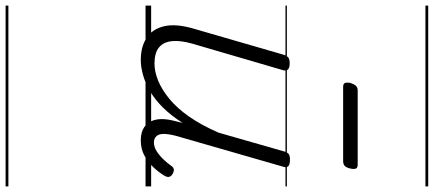

<svg xmlns="http://www.w3.org/2000/svg" viewBox="-452 -598 1550 686"><g transform="rotate(90 323.0 -255.0)"><path d="M194 17Q147 17 115 -4Q83 -25 73.5 -67.5Q64 -110 83 -174L176 -495Q180 -506 186 -510.5Q192 -515 206 -515Q222 -515 228 -509Q234 -503 231 -492L136 -167Q124 -125 127 -94.5Q130 -64 149.5 -48Q169 -32 207 -32Q236 -32 268 -45Q300 -58 333 -85Q366 -112 396.5 -155.5Q427 -199 454 -261L521 -495Q525 -508 531 -512Q537 -516 550 -516Q567 -516 573.5 -510.5Q580 -505 576 -493L466 -111Q459 -85 458.5 -67Q458 -49 466 -39.5Q474 -30 489 -30Q505 -30 520 -39.5Q535 -49 548.5 -63Q562 -77 572 -91Q576 -98 583 -100.5Q590 -103 601 -97Q611 -91 612 -83.5Q613 -76 608 -68Q597 -49 578.5 -29Q560 -9 536 4Q512 17 482 17Q459 17 443 9.5Q427 2 417.5 -12.5Q408 -27 406 -47.5Q404 -68 410 -95L419 -132Q392 -90 363 -61Q334 -32 304 -15Q274 2 246 9.5Q218 17 194 17ZM291 -706Q279 -706 276.5 -712.5Q274 -719 276 -731Q280 -744 286 -751Q292 -758 303 -758H568Q580 -758 582.5 -751Q585 -744 582 -731Q579 -718 573 -712Q567 -706 555 -706ZM0 490H646V500H0ZM0 -20H646V0H0ZM0 -505H646V-500H0ZM0 -1010H646V-1000H0Z"/></g></svg>

Font: Playwrite TZ Guides
Style: Regular
Weight: 400
Designer: Veronika Burian, José Scaglione
Foundry: TypeTogether
Version: Version 1.003